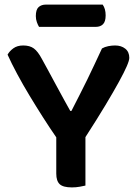

<svg xmlns="http://www.w3.org/2000/svg" viewBox="-20 -809 602 836"><path d="M543 -557Q543 -546 532 -520.5Q521 -495 498 -453Q475 -411 439 -351Q403 -291 352 -212V-1Q344 1 327.5 4Q311 7 293 7Q255 7 240 -7Q225 -21 225 -53V-211Q198 -250 168 -297Q138 -344 109 -392Q80 -440 55 -486.5Q30 -533 13 -571Q21 -586 38 -598.5Q55 -611 81 -611Q110 -611 127.5 -598Q145 -585 162 -553Q170 -539 187.5 -506.5Q205 -474 224.5 -438Q244 -402 261.5 -370Q279 -338 286 -326H291Q310 -363 327 -396.5Q344 -430 360 -462.5Q376 -495 391.5 -528.5Q407 -562 424 -598Q436 -605 451.5 -608Q467 -611 481 -611Q508 -611 525.5 -597Q543 -583 543 -557ZM150 -692Q145 -700 140.5 -712.5Q136 -725 136 -739Q136 -767 148 -778Q160 -789 180 -789H427Q440 -771 440 -742Q440 -715 428.5 -703.5Q417 -692 397 -692Z"/></svg>

Font: Baloo Paaji 2 SemiBold
Style: Regular
Weight: 600
Designer: Shuchita Grover, Noopur Datye and Ek Type
Foundry: Ek Type
Version: Version 1.640;hotconv 1.0.111;makeotfexe 2.5.65597; ttfautoh